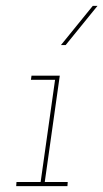

<svg xmlns="http://www.w3.org/2000/svg" viewBox="-20 -632 351 652"><path d="M36 -14 35 0H209L210 -14H132L183 -375H87L85 -361H167L118 -14ZM187 -479H203Q230 -512 257 -545.5Q284 -579 311 -612H295Q268 -579 241 -545.5Q214 -512 187 -479Z"/></svg>

Font: Josefin Slab Thin
Style: Italic
Weight: 100
Italic angle: -12°
Designer: Santiago Orozco
Foundry: Typemade
Version: Version 2.000